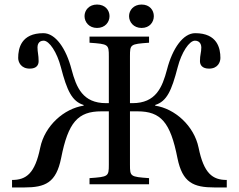

<svg xmlns="http://www.w3.org/2000/svg" viewBox="-20 -811 1050 845"><path d="M352 -740C352 -714 372 -688 407 -688C443 -688 462 -714 462 -740C462 -766 443 -791 407 -791C372 -791 352 -766 352 -740ZM548 -740C548 -714 568 -688 603 -688C639 -688 657 -714 657 -740C657 -766 639 -791 603 -791C568 -791 548 -766 548 -740ZM33 14H86C180 14 227 -7 249 -115C280 -273 323 -321 426 -321H459V-87C459 -34 457 -33 374 -27V0H636V-27C553 -33 552 -34 552 -87V-321H585C688 -321 730 -273 761 -115C783 -7 831 14 925 14H978V-19C915 -19 877 -48 854 -161C834 -258 749 -333 663 -346V-349C714 -365 735 -411 762 -515C779 -581 813 -632 838 -632C862 -632 866 -611 866 -603C866 -580 860 -570 860 -542C860 -525 870 -509 900 -509C939 -509 950 -538 950 -556C950 -598 937 -665 839 -665C786 -665 739 -598 715 -505C694 -426 666 -357 563 -357H552V-563C552 -616 553 -617 636 -623V-650H374V-623C457 -617 459 -616 459 -563V-357H447C344 -357 316 -426 295 -505C271 -598 224 -665 171 -665C73 -665 60 -598 60 -556C60 -538 72 -509 111 -509C141 -509 150 -525 150 -542C150 -570 145 -580 145 -603C145 -611 148 -632 172 -632C197 -632 231 -581 248 -515C275 -411 297 -365 348 -349V-346C262 -333 177 -258 157 -161C134 -48 96 -19 33 -19Z"/></svg>

Font: erewhon
Style: Regular
Weight: 400
Version: Version 1.0.0